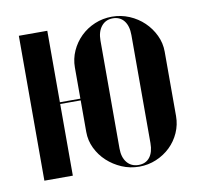

<svg xmlns="http://www.w3.org/2000/svg" viewBox="-64 -571 673 646"><g transform="rotate(-10 273.0 -247.5)"><path d="M358 -504Q326.7 -504 299.1 -492.4Q271.5 -480.8 250.7 -460.5Q230 -440.2 218 -413.5Q206 -386.7 206 -357.2V-137Q206 -107.4 218.8 -81.1Q231.6 -54.7 253 -34.9Q274.5 -15 302.5 -3Q330.5 9 362.2 9Q392.8 9 420.2 -2.6Q447.8 -14.2 468.4 -34.1Q489 -54 500.9 -80.7Q512.8 -107.5 512.8 -137V-357.2Q512.8 -386.9 500.1 -413.3Q487.5 -439.8 466.5 -459.9Q445.5 -480.1 417.3 -492.1Q389 -504 358 -504ZM360 -498Q384.5 -498 398.4 -480.4Q412.2 -462.8 412.2 -431.5V-62.8Q412.2 -31.5 398.7 -14.2Q385.2 3 360.8 3Q335.5 3 321 -14.8Q306.5 -32.5 306.5 -62.8V-431.5Q306.5 -461.8 321 -479.9Q335.5 -498 360 -498ZM38.8 -495V0H136V-244.8H251.8V-250.8H136V-495Z"/></g></svg>

Font: Moniqa Black
Style: Regular
Weight: 900
Designer: Rajesh Rajput
Foundry: Rajesh Rajput
Version: Version 1.000